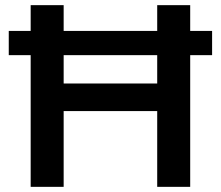

<svg xmlns="http://www.w3.org/2000/svg" viewBox="-20 -725 857 745"><path d="M99 0V-511H14V-605H99V-705H227V-605H590V-705H718V-605H803V-511H718V0H590V-294H227V0ZM227 -401H590V-511H227Z"/></svg>

Font: Nunito Sans
Style: Bold
Weight: 700
Designer: Vernon Adams
Foundry: Vernon Adams
Version: Version 3.101; ttfautohint (v1.8.4.7-5d5b);gftools[0.9.27]